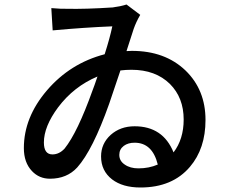

<svg xmlns="http://www.w3.org/2000/svg" viewBox="-20 -792 1040 853"><path d="M681 -61Q657 -158 578 -158Q549 -158 530 -144Q510 -129 510 -104Q510 -77 534 -61Q558 -44 595 -44Q642 -44 681 -61ZM413 -452Q308 -408 238 -315Q175 -230 175 -159Q175 -106 213 -106Q243 -106 267 -132Q324 -203 391 -390Q399 -410 413 -452ZM603 -726Q585 -695 574 -664L542 -565Q550 -566 566 -566Q713 -566 804 -479Q893 -393 893 -259Q893 -132 824 -51Q746 41 604 41Q525 41 478 5Q429 -33 429 -97Q429 -154 472 -193Q515 -231 578 -231Q704 -231 751 -115Q796 -174 796 -261Q796 -358 735 -419Q671 -482 564 -482Q539 -482 515 -479Q482 -380 465 -331Q392 -125 323 -48Q277 2 202 2Q154 2 122 -32Q86 -70 86 -134Q86 -271 189 -391Q292 -511 445 -551Q468 -623 479 -675Q355 -670 214 -657L208 -756Q256 -752 275 -753Q360 -751 481 -759Q522 -765 542 -772Z"/></svg>

Font: Noto Sans S Chinese Medium
Style: Regular
Weight: 500
Designer: Ryoko NISHIZUKA  (kana & ideographs); Paul D. Hunt (Latin, Greek & Cyrillic); Wenlong ZHANG  (bopomofo); Sandoll Communi
Foundry: Adobe Systems Incorporated
Version: Version 1.000;PS 1;hotconv 1.0.78;makeotf.lib2.5.61930